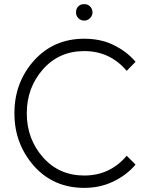

<svg xmlns="http://www.w3.org/2000/svg" viewBox="-20 -900 717 932"><path d="M429 -840Q429 -857 417 -869Q406 -880 389 -880Q371 -880 360 -869Q349 -858 349 -840Q349 -823 360 -812Q372 -800 389 -800Q405 -800 417 -812Q429 -824 429 -840ZM389 -712Q241 -712 146 -607Q99 -555 74.5 -491Q50 -427 50 -350Q50 -274 74.5 -210Q99 -146 146 -93Q241 12 389 12Q465 12 528 -18Q560 -33 587.5 -53.5Q615 -74 638 -101L595 -144Q514 -48 389 -48Q267 -48 189 -136Q150 -180 130 -233.5Q110 -287 110 -350Q110 -413 130 -466.5Q150 -520 189 -564Q267 -652 389 -652Q514 -652 595 -556L638 -600Q615 -627 587.5 -647.5Q560 -668 528 -683Q497 -698 462 -705Q427 -712 389 -712Z"/></svg>

Font: Unageo
Style: Light
Weight: 300
Designer: Richard Sepsi
Foundry: Richard Sepsi
Version: Version 2.000